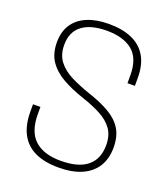

<svg xmlns="http://www.w3.org/2000/svg" viewBox="-138 -843 834 951"><g transform="rotate(20 279.0 -368.0)"><path d="M280 9Q206 9 156 -14.5Q106 -38 80.5 -85.8Q55 -133.5 55 -205Q55 -216.5 55 -223.8Q55 -231 55 -242.5H94Q94 -231 94 -224Q94 -217 94 -205.5Q94 -112.5 141.5 -69.2Q189 -26 278 -26Q371.5 -26 418.2 -64.2Q465 -102.5 465 -175.5Q465 -226.5 441.8 -259.2Q418.5 -292 376.8 -314.5Q335 -337 278 -356Q213 -377.5 164 -405.2Q115 -433 88 -472.8Q61 -512.5 61 -572Q61 -628.5 86.8 -667Q112.5 -705.5 160.2 -725.2Q208 -745 274 -745Q344.5 -745 394.5 -723.2Q444.5 -701.5 471.2 -656.8Q498 -612 498 -543Q498 -530 498 -521.8Q498 -513.5 498 -500.5H459Q459 -513 459 -521.2Q459 -529.5 459 -542Q459 -631 410.8 -670.5Q362.5 -710 275 -710Q191.5 -710 145.5 -675.5Q99.5 -641 99.5 -572Q99.5 -520.5 125.2 -486.8Q151 -453 196 -430.2Q241 -407.5 298.5 -388Q363.5 -366.5 409.2 -340Q455 -313.5 479.2 -275Q503.5 -236.5 503.5 -177Q503.5 -118.5 477.8 -77Q452 -35.5 402.2 -13.2Q352.5 9 280 9Z"/></g></svg>

Font: Epilogue ExtraLight
Style: Regular
Weight: 250
Designer: Tyler Finck
Foundry: Etcetera Type Co
Version: Version 2.112